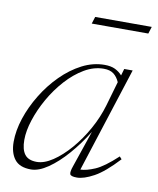

<svg xmlns="http://www.w3.org/2000/svg" viewBox="-73 -659 598 727"><g transform="rotate(10 226.0 -295.5)"><path d="M250 -29.5 298 -170.5Q267.5 -121 231.8 -80Q196 -39 160.2 -14.5Q124.5 10 95 10Q51 10 31.8 -15Q12.5 -40 12.5 -82Q12.5 -125 28.2 -172.8Q44 -220.5 71.8 -266Q99.5 -311.5 136.2 -348.2Q173 -385 215.2 -406.8Q257.5 -428.5 301.5 -428.5Q326 -428.5 342 -420.8Q358 -413 369.5 -400L377 -426H409.5L279.5 -22Q302.5 -22.5 335.2 -36.5Q368 -50.5 418 -97L426.5 -87.5Q375 -32 336.5 -11Q298 10 271.5 10Q248 10 245 1.5Q242 -7 250 -29.5ZM51 -96Q51 -59.5 65 -40.8Q79 -22 111.5 -22Q140 -22 173 -44Q206 -66 237.8 -102.8Q269.5 -139.5 295 -185.2Q320.5 -231 334.5 -279L361.5 -372.5Q353 -392 339 -402.8Q325 -413.5 301 -413.5Q263 -413.5 226.5 -392Q190 -370.5 158.2 -335.2Q126.5 -300 102.5 -257.8Q78.5 -215.5 64.8 -173.2Q51 -131 51 -96ZM226 -574 234.5 -601H452L443.5 -574Z"/></g></svg>

Font: Newsreader Text ExtraLight
Style: Italic
Weight: 275
Italic angle: -17°
Designer: Hugues Gentile
Foundry: Production Type
Version: Version 1.001